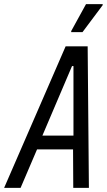

<svg xmlns="http://www.w3.org/2000/svg" viewBox="-50 -913 519 933"><path d="M-30 0 269 -688H376L382 0H306L305 -187H130L50 0ZM156 -254H307V-592H300ZM296 -757V-762L368 -893H449V-888L351 -757Z"/></svg>

Font: Saira Condensed
Style: Italic
Weight: 400
Width: 3
Italic angle: -12°
Designer: Hector Gatti with collaboration of the Omnibus-Type team
Foundry: Omnibus-Type
Version: Version 1.100